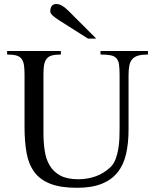

<svg xmlns="http://www.w3.org/2000/svg" viewBox="-20 -896 747 932"><path d="M698.2 -631.3Q668.9 -631.3 650.6 -626Q632.3 -620.6 622.1 -608.9Q611.8 -597.2 607.9 -577.9Q604 -558.6 604 -530.8V-266.6Q604 -200.2 591.8 -147.7Q579.6 -95.2 550.5 -59.1Q521.5 -22.9 473.4 -3.7Q425.3 15.6 353.5 15.6Q274.4 15.6 224.4 -3.9Q174.3 -23.4 146.5 -61.3Q118.7 -99.1 108.9 -154.1Q99.1 -209 99.1 -279.3V-534.2Q99.1 -561 96.4 -579.3Q93.8 -597.7 85.2 -609.6Q76.7 -621.6 59.8 -626.5Q43 -631.3 14.6 -631.3V-648.4H275.4V-631.3Q247.6 -631.3 231 -626.5Q214.4 -621.6 205.6 -609.6Q196.8 -597.7 193.8 -579.3Q190.9 -561 190.9 -534.2V-250.5Q190.9 -205.6 197 -164.6Q203.1 -123.5 221.2 -92.8Q239.3 -62 272.7 -43.9Q306.2 -25.9 359.9 -25.9Q403.8 -25.9 443.6 -39.8Q483.4 -53.7 516.1 -84.5Q531.7 -99.1 540.8 -122.8Q549.8 -146.5 554.2 -172.9Q558.6 -199.2 559.6 -225.3Q560.5 -251.5 560.5 -271.5V-534.2Q560.5 -564.5 557.6 -583.5Q554.7 -602.5 544.9 -613.3Q535.2 -624 516.6 -627.7Q498 -631.3 467.8 -631.3V-648.4H698.2ZM407.2 -708.5 267.1 -797.4Q224.1 -824.2 224.1 -839.8Q224.1 -876.5 253.9 -876.5Q279.3 -876.5 311 -844.7L447.3 -708.5Z"/></svg>

Font: Kitab
Style: Regular
Weight: 400
Designer: SIL International
Foundry: Khaled Hosny
Version: Version 1.000